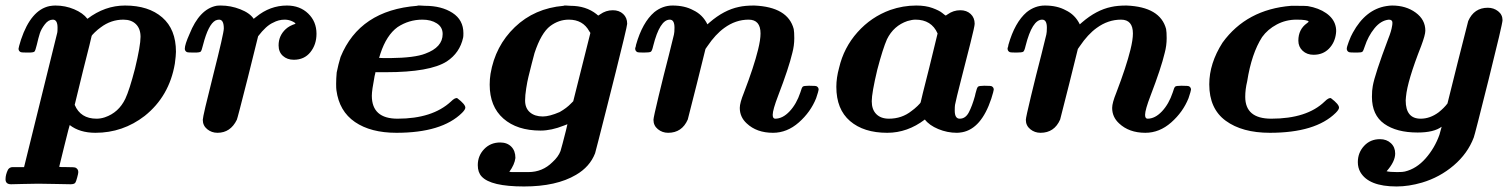

<svg xmlns="http://www.w3.org/2000/svg" viewBox="-43 -472 5454 694"><path d="M-3 194Q-23 194 -23 176Q-23 159 -14 141Q-8 132 3 132H20H44L164 -354Q165 -357 165 -372Q165 -401 148 -401Q132 -401 119 -384Q106 -367 101 -351.5Q96 -336 90 -310Q85 -289 81.5 -285.5Q78 -282 60 -282H55Q34 -282 31 -284Q24 -288 24 -296Q24 -300 33 -329Q69 -436 136 -450Q148 -452 157 -452Q193 -452 225 -438.5Q257 -425 273 -404Q336 -452 409 -452Q494 -452 543.5 -409Q593 -366 593 -285Q593 -272 589 -242Q569 -124 480 -53Q401 8 302 8Q245 8 209 -20Q208 -19 189.5 55.5Q171 130 171 131Q171 132 198 132Q226 132 230 134Q240 139 240 150Q240 155 236 169.5Q232 184 230 187Q227 194 212 194Q196 194 158.5 193Q121 192 95 192Q70 192 39 193Q8 194 -3 194ZM465 -339Q465 -368 448.5 -384.5Q432 -401 403 -401Q358 -401 321 -373Q311 -366 299.5 -355Q288 -344 288 -341Q288 -338 257 -216L227 -93Q248 -43 306 -43Q321 -43 336 -48Q386 -65 410 -115Q425 -147 445 -224Q465 -307 465 -339Z M690 -39Q690 -52 728 -202Q766 -352 766 -369Q766 -401 749 -401Q743 -401 736 -398Q710 -384 691 -310Q686 -289 682.5 -285.5Q679 -282 661 -282H656Q635 -282 632 -284Q625 -288 625 -296Q625 -311 642 -349Q678 -439 739 -451Q744 -452 755 -452Q791 -452 825.5 -438.5Q860 -425 874 -404L883 -411Q933 -452 994 -452Q1041 -452 1071 -423Q1101 -394 1101 -350Q1101 -311 1079 -283.5Q1057 -256 1019 -256Q995 -256 979.5 -270Q964 -284 964 -308Q964 -343 990 -367Q1003 -379 1025 -386Q1025 -390 1011 -396Q999 -401 986 -401Q964 -401 944 -390Q919 -379 890 -341L853 -192Q815 -42 813 -39Q790 8 743 8Q722 8 706 -5Q690 -18 690 -39Z M1301 -126Q1301 -43 1394 -43Q1520 -43 1587 -105Q1602 -120 1610 -117Q1639 -95 1639 -83Q1639 -76 1627 -64Q1554 8 1390 8Q1297 8 1240 -31Q1183 -70 1173 -146Q1172 -152 1172 -169Q1172 -188 1174 -210Q1180 -240 1188 -266Q1257 -435 1465 -451L1468 -452Q1472 -452 1475 -452Q1477 -452 1483.5 -451.5Q1490 -451 1493 -451Q1553 -451 1592.5 -425.5Q1632 -400 1632 -352Q1632 -340 1631 -336Q1619 -281 1572 -250Q1511 -211 1352 -211H1314Q1314 -208 1311 -197Q1301 -145 1301 -126ZM1557 -349Q1557 -374 1536 -387.5Q1515 -401 1484 -401Q1435 -401 1394 -374Q1354 -345 1332 -278Q1328 -264 1327 -263Q1327 -262 1367 -262Q1456 -263 1494 -278Q1557 -301 1557 -349Z M1911 0Q1826 0 1776.5 -43.5Q1727 -87 1727 -166Q1727 -186 1730 -205Q1747 -306 1818 -374Q1889 -442 1994 -451L1997 -452Q2000 -452 2003 -452Q2005 -452 2010.5 -451.5Q2016 -451 2019 -451Q2075 -451 2113 -421Q2118 -416 2120 -416Q2121 -416 2123 -418Q2125 -419 2126 -420Q2147 -435 2172 -435Q2195 -435 2209.5 -421.5Q2224 -408 2224 -386Q2224 -381 2212 -331Q2200 -281 2183 -213Q2166 -145 2149 -78Q2132 -11 2120 36L2108 82Q2089 131 2039 160Q1968 202 1851 202Q1731 202 1698 166Q1684 151 1684 125Q1684 91 1707 67Q1730 43 1765 43Q1790 43 1805 58Q1820 73 1820 99Q1817 123 1798 149L1807 150H1867Q1918 150 1954 114Q1975 95 1983 74Q1984 71 1990.5 47Q1997 23 2002.5 0.5Q2008 -22 2008 -23Q2007 -23 1995 -18Q1950 0 1911 0ZM1855 -109Q1855 -81 1872.5 -66Q1890 -51 1919 -51Q1943 -51 1980 -67Q2006 -82 2021 -98L2029 -106L2091 -353L2087 -359Q2064 -401 2013 -401Q1977 -401 1946 -378Q1913 -353 1889 -280Q1887 -274 1879 -242Q1871 -210 1867 -194Q1863 -178 1859 -152.5Q1855 -127 1855 -109Z M2372 8Q2351 8 2335 -5Q2319 -18 2319 -39Q2319 -47 2337.5 -124Q2356 -201 2375 -274L2393 -347Q2395 -355 2395 -372Q2395 -401 2378 -401Q2342 -401 2318 -306Q2314 -288 2309.5 -285Q2305 -282 2284 -282Q2263 -282 2260 -284Q2253 -288 2253 -296V-298Q2254 -301 2255 -304Q2256 -307 2256 -310Q2279 -391 2322 -428Q2352 -452 2388 -452Q2432 -452 2463 -435Q2497 -419 2514 -384L2522 -391Q2574 -436 2628 -447Q2650 -452 2683 -452Q2805 -447 2826 -367Q2828 -356 2828 -334Q2828 -307 2821 -281Q2808 -226 2770 -127Q2750 -75 2750 -57Q2750 -43 2759 -43Q2786 -43 2811 -69.5Q2836 -96 2850 -138Q2855 -156 2859 -159Q2863 -162 2879 -162H2885Q2906 -162 2909 -160Q2916 -156 2916 -148Q2916 -144 2907 -117Q2887 -67 2844.5 -29.5Q2802 8 2751 8Q2692 8 2656 -26Q2631 -49 2631 -82Q2631 -100 2646 -137Q2682 -231 2697 -292Q2706 -328 2706 -351Q2706 -401 2663 -401Q2616 -401 2575 -371Q2543 -348 2514 -305L2507 -295L2476 -170Q2445 -46 2443 -40Q2422 8 2372 8Z M3164 8Q3079 8 3029.5 -34.5Q2980 -77 2980 -158Q2980 -191 2990 -227Q3007 -300 3056.5 -355.5Q3106 -411 3175 -436Q3221 -452 3269 -452Q3303 -452 3327.5 -443Q3352 -434 3363 -425Q3374 -416 3375 -416H3376L3382 -420Q3403 -435 3428 -435Q3451 -435 3465.5 -421.5Q3480 -408 3480 -386Q3480 -377 3464.5 -315.5Q3449 -254 3431 -184Q3413 -114 3409 -93Q3408 -87 3408 -72Q3408 -43 3426 -43Q3447 -43 3459 -66Q3471 -89 3481 -125Q3482 -131 3483 -134Q3488 -155 3492 -158.5Q3496 -162 3513 -162H3518Q3539 -162 3542 -160Q3549 -156 3549 -148Q3549 -144 3540 -115Q3504 -7 3435 6Q3423 8 3416 8Q3381 8 3348.5 -5.5Q3316 -19 3300 -40Q3237 8 3164 8ZM3346 -351Q3324 -401 3266 -401Q3254 -401 3237 -396Q3187 -379 3163 -330Q3148 -296 3128 -220Q3108 -136 3108 -106Q3108 -76 3124.5 -59.5Q3141 -43 3170 -43Q3217 -43 3252 -71Q3262 -78 3273.5 -89Q3285 -100 3285 -103Q3285 -106 3316 -228Z M3718 8Q3697 8 3681 -5Q3665 -18 3665 -39Q3665 -47 3683.5 -124Q3702 -201 3721 -274L3739 -347Q3741 -355 3741 -372Q3741 -401 3724 -401Q3688 -401 3664 -306Q3660 -288 3655.5 -285Q3651 -282 3630 -282Q3609 -282 3606 -284Q3599 -288 3599 -296V-298Q3600 -301 3601 -304Q3602 -307 3602 -310Q3625 -391 3668 -428Q3698 -452 3734 -452Q3778 -452 3809 -435Q3843 -419 3860 -384L3868 -391Q3920 -436 3974 -447Q3996 -452 4029 -452Q4151 -447 4172 -367Q4174 -356 4174 -334Q4174 -307 4167 -281Q4154 -226 4116 -127Q4096 -75 4096 -57Q4096 -43 4105 -43Q4132 -43 4157 -69.5Q4182 -96 4196 -138Q4201 -156 4205 -159Q4209 -162 4225 -162H4231Q4252 -162 4255 -160Q4262 -156 4262 -148Q4262 -144 4253 -117Q4233 -67 4190.5 -29.5Q4148 8 4097 8Q4038 8 4002 -26Q3977 -49 3977 -82Q3977 -100 3992 -137Q4028 -231 4043 -292Q4052 -328 4052 -351Q4052 -401 4009 -401Q3962 -401 3921 -371Q3889 -348 3860 -305L3853 -295L3822 -170Q3791 -46 3789 -40Q3768 8 3718 8Z M4547 8Q4447 8 4387.5 -35.5Q4328 -79 4328 -167Q4328 -243 4376 -318Q4463 -438 4624 -451H4640Q4678 -451 4684 -450Q4724 -443 4750.5 -424.5Q4777 -406 4784 -380Q4788 -366 4786 -351Q4782 -318 4760.5 -296Q4739 -274 4705 -274Q4681 -274 4665.5 -288.5Q4650 -303 4650 -325Q4650 -366 4681 -388Q4689 -394 4687 -394Q4684 -401 4643 -401Q4605 -401 4572 -383.5Q4539 -366 4519 -338Q4481 -279 4465 -178Q4458 -149 4458 -122Q4458 -43 4552 -43Q4681 -43 4745 -105Q4760 -120 4768 -117Q4797 -95 4797 -83Q4797 -76 4785 -64Q4712 8 4547 8Z M5081 7Q5005 7 4960.5 -24.5Q4916 -56 4916 -122Q4916 -146 4919 -161Q4926 -202 4975 -332Q4986 -359 4989 -379Q4990 -384 4990 -390Q4990 -401 4977 -401Q4948 -398 4925 -369.5Q4902 -341 4890 -304Q4885 -288 4881.5 -285Q4878 -282 4862 -282H4856Q4835 -282 4832 -284Q4825 -288 4825 -296Q4825 -302 4832.5 -322Q4840 -342 4847 -354Q4893 -438 4968 -450Q4980 -452 4989 -452Q5039 -452 5074 -426.5Q5109 -401 5109 -361Q5109 -346 5094 -306Q5044 -179 5039 -122Q5039 -120 5038.5 -115.5Q5038 -111 5038 -109Q5038 -43 5092 -43Q5126 -43 5157 -66Q5177 -82 5189 -98Q5189 -99 5226 -246.5Q5263 -394 5264 -396Q5285 -444 5335 -444Q5356 -444 5372 -431.5Q5388 -419 5388 -399Q5388 -386 5338 -185.5Q5288 15 5284 25Q5262 83 5211.5 126Q5161 169 5097 188Q5049 202 5005 202Q4904 202 4874 150Q4865 134 4865 114Q4865 80 4887.5 55.5Q4910 31 4945 31Q4969 31 4984.5 45.5Q5000 60 5000 83Q5000 112 4969 147Q4981 150 5007 150Q5029 150 5035 148Q5077 138 5110 100.5Q5143 63 5160 15Q5168 -13 5168 -14Q5140 7 5081 7Z"/></svg>

Font: MathJax_Math
Style: Bold Italic
Weight: 700
Version: Version 1.1